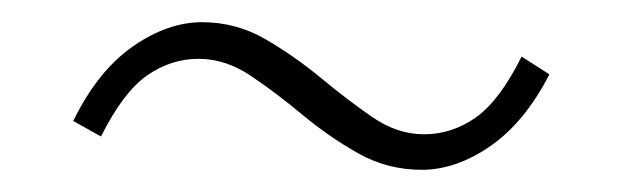

<svg xmlns="http://www.w3.org/2000/svg" viewBox="-20 -450 561 173"><path d="M360 -297Q329 -297 302.5 -312Q276 -327 252 -347Q228 -367 205.5 -382Q183 -397 159 -397Q134 -397 112.5 -382Q91 -367 71 -327L46 -341Q68 -386 99.5 -408Q131 -430 162 -430Q193 -430 219.5 -414.5Q246 -399 269.5 -379.5Q293 -360 315.5 -344.5Q338 -329 362 -329Q387 -329 408.5 -344Q430 -359 450 -399L475 -383Q453 -340 422 -318.5Q391 -297 360 -297Z"/></svg>

Font: Noto Sans TC
Style: Regular
Weight: 100
Designer: Ryoko NISHIZUKA 西塚涼子 (kana, bopomofo & ideographs); Paul D. Hunt (Latin, Greek & Cyrillic); Sandoll Communications 산돌커뮤니
Foundry: Adobe
Version: Version 2.004;hotconv 1.0.118;makeotfexe 2.5.65603